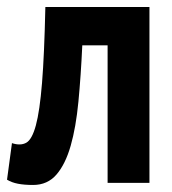

<svg xmlns="http://www.w3.org/2000/svg" viewBox="-35 -520 488 546"><path d="M271 -391H199Q195 -304 188 -231Q181 -158 166 -105.5Q151 -53 125.5 -23.5Q100 6 59 6Q34 6 16 2.5Q-2 -1 -15 -9L-1 -113Q23 -105 39.5 -114Q56 -123 67 -163.5Q78 -204 84.5 -284Q91 -364 94 -500H390V0H271Z"/></svg>

Font: PT Sans Narrow
Style: Bold
Weight: 700
Width: 3
Designer: A.Korolkova, O.Umpeleva, V.Yefimov
Foundry: ParaType Ltd
Version: Version 2.003W OFL